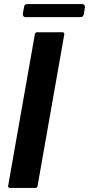

<svg xmlns="http://www.w3.org/2000/svg" viewBox="-20 -921 436 941"><path d="M164 -9Q163 0 153 0H29Q24 0 21.5 -3Q19 -6 20 -11L151 -754Q153 -763 162 -763H286Q291 -763 293.5 -760Q296 -757 295 -752ZM106 -837Q98 -837 94.5 -842Q91 -847 92 -855L98 -887Q99 -901 114 -901H382Q390 -901 393.5 -896.5Q397 -892 396 -884L391 -852Q388 -837 374 -837Z"/></svg>

Font: Open Sauce Two
Style: Bold Italic
Weight: 700
Italic angle: -10°
Designer: Alfredo Marco Pradil
Foundry: Creative Sauce Fz LLC
Version: Version 1.477